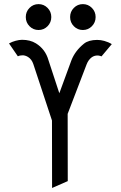

<svg xmlns="http://www.w3.org/2000/svg" viewBox="-20 -936 602 956"><path d="M347.7 -805.4Q329.1 -824.2 329.1 -851.1Q329.1 -877.9 347.7 -896.7Q366.2 -915.5 392.6 -915.5Q418.9 -915.5 437.5 -896.7Q456.1 -877.9 456.1 -851.1Q456.1 -824.2 437.5 -805.4Q418.9 -786.6 392.6 -786.6Q366.2 -786.6 347.7 -805.4ZM127 -805.4Q108.4 -824.2 108.4 -851.1Q108.4 -877.9 127 -896.7Q145.5 -915.5 171.9 -915.5Q198.2 -915.5 216.8 -896.7Q235.4 -877.9 235.4 -851.1Q235.4 -824.2 216.8 -805.4Q198.2 -786.6 171.9 -786.6Q145.5 -786.6 127 -805.4ZM24.9 -719.7Q39.6 -728 57.6 -732.9Q75.7 -737.8 89.8 -737.8Q130.4 -737.8 158.7 -720.2Q205.6 -691.4 221.2 -636.7L275.4 -471.7L335.4 -635.3Q354 -683.1 398.4 -718.8Q420.9 -736.8 463.4 -737.3Q481.4 -737.3 499 -732.4Q520 -726.6 536.6 -716.3L485.4 -655.3Q481.9 -656.7 478.5 -657.7Q471.7 -659.7 465.3 -659.7Q449.7 -659.7 437 -650.9Q419.9 -638.2 411.1 -615.2L316.9 -369.1L317.4 -34.2L239.3 0L238.8 -335.9L146 -616.7Q138.2 -640.6 119.6 -652.3Q105 -661.1 91.3 -660.6Q83 -660.2 78.6 -659.2Q73.7 -658.2 68.8 -655.8Z"/></svg>

Font: NovaMono
Style: Regular
Weight: 400
Monospace: yes
Version: Version 1.2